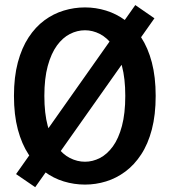

<svg xmlns="http://www.w3.org/2000/svg" viewBox="-20 -736 690 777"><path d="M45 -31.5 527.5 -715.5 605 -662 122.5 21.5ZM324 11Q280 11 238 -1.8Q196 -14.5 159.8 -41.5Q123.5 -68.5 95.8 -110.8Q68 -153 52.2 -212Q36.5 -271 36.5 -348Q36.5 -424.5 52.2 -483.5Q68 -542.5 95.8 -584.8Q123.5 -627 159.8 -653.8Q196 -680.5 238 -693.2Q280 -706 324 -706Q367.5 -706 409 -693.2Q450.5 -680.5 487 -653.8Q523.5 -627 551.2 -584.8Q579 -542.5 594.5 -483.5Q610 -424.5 610 -348Q610 -271 594.5 -212Q579 -153 551.2 -110.8Q523.5 -68.5 487 -41.5Q450.5 -14.5 409 -1.8Q367.5 11 324 11ZM324 -81.5Q355 -81.5 384.2 -96.5Q413.5 -111.5 436.8 -143.5Q460 -175.5 473.5 -226.2Q487 -277 487 -348Q487 -418.5 473.5 -469Q460 -519.5 436.8 -551.5Q413.5 -583.5 384.2 -598.5Q355 -613.5 324 -613.5Q292.5 -613.5 263 -598.5Q233.5 -583.5 210.2 -551.5Q187 -519.5 173.2 -469Q159.5 -418.5 159.5 -348Q159.5 -277 173.2 -226.2Q187 -175.5 210.2 -143.5Q233.5 -111.5 263 -96.5Q292.5 -81.5 324 -81.5Z"/></svg>

Font: Trispace Thin Medium
Style: Regular
Weight: 500
Version: Version 1.210